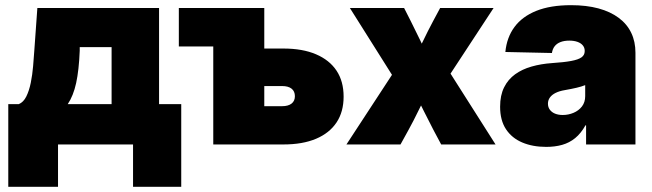

<svg xmlns="http://www.w3.org/2000/svg" viewBox="-20 -553 2496 735"><path d="M11.7 162.1V-154.3H51.8Q69.8 -161.6 80.8 -183.8Q91.8 -206.1 97.9 -236.6Q104 -267.1 106.7 -299.3Q109.4 -331.5 111.3 -358.9L123 -522.5H588.9V-154.3H673.8V162.1H489.3V0H202.1V162.1ZM239.3 -154.3H407.2V-372.6H285.2V-358.9Q282.2 -284.2 271.5 -235.1Q260.7 -186 239.3 -154.3Z M664.6 -375V-522.5H858.9V-375ZM908.7 -367.2H1064.9Q1138.2 -367.2 1189.7 -345.2Q1241.2 -323.2 1268.3 -282.5Q1295.4 -241.7 1295.4 -183.1Q1295.4 -125 1268.3 -84.2Q1241.2 -43.5 1189.7 -21.7Q1138.2 0 1064.9 0H796.4V-522.5H991.7V-146.5H1059.6Q1083.5 -146.5 1096.2 -156.5Q1108.9 -166.5 1108.9 -184.6Q1108.9 -203.6 1096.2 -213.6Q1083.5 -223.6 1059.6 -223.6H908.7Z M1306.2 0 1509.3 -310.5 1505.4 -227.1 1319.3 -522.5H1526.9L1553.2 -470.7Q1572.3 -433.1 1588.6 -398.7Q1605 -364.3 1620.6 -330.6H1567.4Q1584.5 -364.3 1600.8 -398.7Q1617.2 -433.1 1637.2 -470.7L1665 -522.5H1869.6L1675.8 -227.1L1679.7 -310.5L1877 0H1668.9L1639.2 -55.7Q1620.1 -92.3 1603.3 -126.2Q1586.4 -160.2 1569.8 -193.4H1613.8Q1596.7 -160.2 1580.3 -126.2Q1564 -92.3 1543.9 -55.7L1513.2 0Z M2070.8 9.3Q2019 9.3 1979.2 -7.6Q1939.5 -24.4 1917 -58.3Q1894.5 -92.3 1894.5 -144.5Q1894.5 -188 1909.7 -218.5Q1924.8 -249 1951.9 -268.6Q1979 -288.1 2015.1 -298.3Q2051.3 -308.6 2093.3 -311.5Q2138.7 -314.5 2166.3 -319.6Q2193.8 -324.7 2206.1 -333.5Q2218.3 -342.3 2218.3 -356.9V-358.9Q2218.3 -370.6 2210.9 -379.4Q2203.6 -388.2 2190.4 -392.8Q2177.2 -397.5 2159.2 -397.5Q2140.1 -397.5 2126 -392.1Q2111.8 -386.7 2103.5 -376.2Q2095.2 -365.7 2092.8 -350.1L1914.6 -354Q1919.9 -409.7 1949.5 -449.7Q1979 -489.7 2033.2 -511.5Q2087.4 -533.2 2166 -533.2Q2225.1 -533.2 2271 -520.8Q2316.9 -508.3 2348.6 -484.6Q2380.4 -460.9 2396.5 -427.2Q2412.6 -393.6 2412.6 -351.1V0H2223.6V-73.2H2221.2Q2204.1 -42.5 2181.9 -24.4Q2159.7 -6.3 2132.1 1.5Q2104.5 9.3 2070.8 9.3ZM2134.3 -112.8Q2155.8 -112.8 2175.5 -121.1Q2195.3 -129.4 2207.8 -145.5Q2220.2 -161.6 2220.2 -185.1V-227.1Q2212.9 -224.1 2204.6 -221.7Q2196.3 -219.2 2187 -217Q2177.7 -214.8 2166.5 -212.6Q2155.3 -210.4 2142.1 -208Q2121.6 -204.6 2107.2 -197.5Q2092.8 -190.4 2085.2 -179.9Q2077.6 -169.4 2077.6 -156.2Q2077.6 -142.6 2085 -132.8Q2092.3 -123 2105 -117.9Q2117.7 -112.8 2134.3 -112.8Z"/></svg>

Font: Inter 28pt Black
Style: Regular
Weight: 900
Designer: Rasmus Andersson
Foundry: rsms
Version: Version 4.001;git-66647c0bb